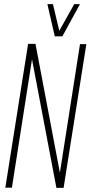

<svg xmlns="http://www.w3.org/2000/svg" viewBox="-20 -915 441 936"><path d="M6 0 117 -701H153L272 -73L370 -700H401L290 1H255L136 -626L38 0ZM370 -895 284 -738H247L211 -895H238L269 -765L342 -895Z"/></svg>

Font: Georama Condensed ExtraLight
Style: Italic
Weight: 200
Width: 3
Italic angle: -9°
Designer: Jean-Baptiste Levee
Foundry: Production Type
Version: Version 1.000